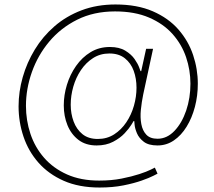

<svg xmlns="http://www.w3.org/2000/svg" viewBox="-20 -760 957 858"><path d="M425 78Q333 78 265 48Q197 18 152 -33Q107 -84 85 -149.5Q63 -215 63 -285Q63 -350 81.5 -415Q100 -480 135.5 -538.5Q171 -597 223.5 -642.5Q276 -688 344.5 -714Q413 -740 496 -740Q593 -740 663 -709.5Q733 -679 777.5 -628Q822 -577 843 -514Q864 -451 864 -386Q864 -332 851 -282.5Q838 -233 814 -194Q790 -155 757 -132.5Q724 -110 684 -110Q644 -110 622.5 -126.5Q601 -143 592 -164.5Q583 -186 581.5 -202.5Q580 -219 580 -219H577Q577 -219 567 -202.5Q557 -186 537 -164.5Q517 -143 485.5 -126.5Q454 -110 412 -110Q363 -110 330.5 -135Q298 -160 281.5 -200.5Q265 -241 265 -289Q265 -335 279 -381Q293 -427 320 -465.5Q347 -504 385 -527Q423 -550 471 -550Q513 -550 540 -533.5Q567 -517 581.5 -496Q596 -475 602 -458.5Q608 -442 608 -442H611L633 -542H664L620 -338Q613 -304 609.5 -269.5Q606 -235 611.5 -205.5Q617 -176 634 -158Q651 -140 684 -140Q726 -140 759.5 -175Q793 -210 812 -266Q831 -322 831 -386Q831 -447 811.5 -504.5Q792 -562 751 -608Q710 -654 646 -681.5Q582 -709 494 -709Q399 -709 325 -672Q251 -635 200 -574Q149 -513 122.5 -438Q96 -363 96 -287Q96 -222 116 -162Q136 -102 177 -55Q218 -8 279.5 19.5Q341 47 423 47Q478 47 523.5 38Q569 29 602.5 18Q636 7 654 -2Q672 -11 672 -11L684 16Q684 16 665.5 25.5Q647 35 613 47Q579 59 531.5 68.5Q484 78 425 78ZM417 -139Q458 -139 490 -159.5Q522 -180 544.5 -213.5Q567 -247 578.5 -287.5Q590 -328 590 -368Q590 -409 577.5 -443.5Q565 -478 538 -499.5Q511 -521 469 -521Q428 -521 396 -500.5Q364 -480 341.5 -446.5Q319 -413 307.5 -372.5Q296 -332 296 -292Q296 -252 309 -217Q322 -182 348.5 -160.5Q375 -139 417 -139Z"/></svg>

Font: Be Vietnam Pro Variable Thin
Style: Italic
Weight: 100
Italic angle: -12°
Designer: Lam Bao, Tony Le, Vietanh Nguyen
Foundry: Yellow Type Foundry
Version: Version 1.002